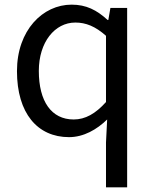

<svg xmlns="http://www.w3.org/2000/svg" viewBox="-20 -577 660 826"><path d="M436 229H527V-543H455L446 -491H443C396 -534 351 -557 288 -557C164 -557 53 -447 53 -271C53 -90 141 13 277 13C340 13 397 -20 441 -63L436 36ZM297 -63C201 -63 147 -141 147 -272C147 -396 216 -480 304 -480C349 -480 390 -464 436 -423V-138C391 -88 347 -63 297 -63Z"/></svg>

Font: Source Han Sans CN Regular
Style: Regular
Weight: 400
Designer: Ryoko NISHIZUKA (kana & ideographs); Paul D. Hunt (Latin, Greek & Cyrillic); Wenlong ZHANG (bopomofo); Sandoll Communica
Foundry: Adobe Systems Incorporated
Version: Version 1.004;PS 1.004;hotconv 1.0.82;makeotf.lib2.5.63406